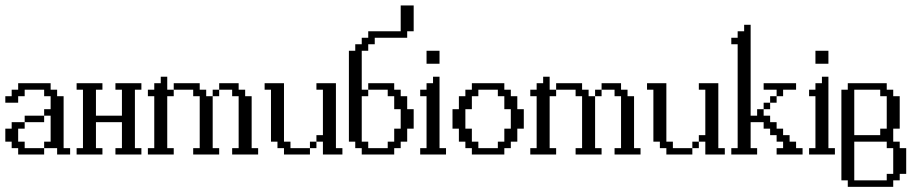

<svg xmlns="http://www.w3.org/2000/svg" viewBox="-20 -581 3452 722"><path d="M48.3 0V-23.9H23.9V-48.3H0V-97.2H23.9V-121.6H72.8V-97.2H48.3V-48.3H72.8V-23.9H146V0ZM72.8 -121.6V-146H146V-121.6ZM194.8 0V-23.9H146V-48.3H170.4V-146H146V-170.4H170.4V-219.2H146V-243.7H72.8V-219.2H48.3V-194.8H0V-219.2H23.9V-243.7H48.3V-268.1H170.4V-243.7H194.8V-219.2H219.2V-23.9H243.7V0Z M268.1 0V-23.9H292V-243.7H268.1V-268.1H365.2V-243.7H340.8V-146H438.5V-243.7H414.1V-268.1H511.7V-243.7H487.3V-23.9H511.7V0H414.1V-23.9H438.5V-121.6H340.8V-23.9H365.2V0Z M779.8 -219.2V-243.7H804.2V-219.2ZM706.5 0V-23.9H731V-219.2H706.5V-243.7H633.3V-268.1H731V-243.7H755.4V-219.2H779.8V-23.9H804.2V0ZM853 0V-23.9H877.4V-219.2H853V-243.7H804.2V-268.1H877.4V-243.7H901.9V-219.2H926.3V-23.9H950.7V0ZM536.1 0V-23.9H560.1V-219.2H536.1V-243.7H560.1V-268.1H584.5V-292.5H608.9V-243.7H633.3V-219.2H608.9V-23.9H633.3V0Z M1145.5 -23.9V-48.3H1169.9V-23.9ZM1047.9 0V-23.9H1023.4V-48.3H999V-243.7H975.1V-268.1H1047.9V-48.3H1072.3V-23.9H1145.5V0ZM1194.3 0V-48.3H1169.9V-72.8H1194.3V-243.7H1169.9V-268.1H1243.2V-23.9H1267.6V0Z M1340.3 0V-23.9H1315.9V-48.3H1292V-390.1H1315.9V-414.6H1340.3V-439H1364.7V-463.4H1486.8V-560.5H1535.6V-463.4H1511.2V-439H1389.2V-414.6H1364.7V-390.1H1340.3V-243.7H1364.7V-219.2H1340.3V-48.3H1364.7V-23.9H1438V-48.3H1462.4V-97.2H1486.8V-170.4H1462.4V-219.2H1438V-243.7H1364.7V-268.1H1462.4V-243.7H1486.8V-219.2H1511.2V-170.4H1535.6V-97.2H1511.2V-48.3H1486.8V-23.9H1462.4V0Z M1560.1 0V-23.9H1584V-219.2H1560.1V-243.7H1584V-268.1H1608.4V-292.5H1632.8V-23.9H1657.2V0ZM1584 -341.3V-390.1H1632.8V-341.3Z M1852.1 -23.9V-48.3H1876.5V-97.2H1900.9V-170.4H1876.5V-219.2H1852.1V-243.7H1778.8V-219.2H1754.4V-170.4H1730V-97.2H1754.4V-48.3H1778.8V-23.9ZM1754.4 0V-23.9H1730V-48.3H1705.6V-97.2H1681.6V-170.4H1705.6V-219.2H1730V-243.7H1754.4V-268.1H1876.5V-243.7H1900.9V-219.2H1925.3V-170.4H1949.7V-97.2H1925.3V-48.3H1900.9V-23.9H1876.5V0Z M2217.8 -219.2V-243.7H2242.2V-219.2ZM2144.5 0V-23.9H2168.9V-219.2H2144.5V-243.7H2071.3V-268.1H2168.9V-243.7H2193.4V-219.2H2217.8V-23.9H2242.2V0ZM2291 0V-23.9H2315.4V-219.2H2291V-243.7H2242.2V-268.1H2315.4V-243.7H2339.8V-219.2H2364.3V-23.9H2388.7V0ZM1974.1 0V-23.9H1998V-219.2H1974.1V-243.7H1998V-268.1H2022.5V-292.5H2046.9V-243.7H2071.3V-219.2H2046.9V-23.9H2071.3V0Z M2583.5 -23.9V-48.3H2607.9V-23.9ZM2485.8 0V-23.9H2461.4V-48.3H2437V-243.7H2413.1V-268.1H2485.8V-48.3H2510.3V-23.9H2583.5V0ZM2632.3 0V-48.3H2607.9V-72.8H2632.3V-243.7H2607.9V-268.1H2681.2V-23.9H2705.6V0Z M2851.6 -170.4V-194.8H2876V-170.4ZM2876 -194.8V-219.2H2900.4V-194.8ZM2900.4 -219.2V-243.7H2851.6V-268.1H2973.6V-243.7H2924.8V-219.2ZM2730 0V-23.9H2753.9V-414.6H2730V-439H2753.9V-463.4H2778.3V-487.8H2802.7V-146H2827.1V-170.4H2851.6V-146H2876V-121.6H2900.4V-97.2H2924.8V-72.8H2949.2V-48.3H2973.6V-23.9H2998V0H2900.4V-23.9H2924.8V-48.3H2900.4V-72.8H2876V-97.2H2851.6V-121.6H2802.7V-23.9H2827.1V0Z M3022.5 0V-23.9H3046.4V-219.2H3022.5V-243.7H3046.4V-268.1H3070.8V-292.5H3095.2V-23.9H3119.6V0ZM3046.4 -341.3V-390.1H3095.2V-341.3Z M3314.5 97.2V72.8H3338.9V-23.9H3314.5V-48.3H3192.4V97.2ZM3290 -72.8V-97.2H3314.5V-219.2H3290V-243.7H3192.4V-72.8ZM3168 121.6V97.2H3144V-243.7H3168V-268.1H3314.5V-243.7H3338.9V-219.2H3363.3V-97.2H3338.9V-48.3H3363.3V-23.9H3387.7V72.8H3363.3V97.2H3338.9V121.6Z"/></svg>

Font: FS Mondwest Regular
Style: Regular
Weight: 400
Designer: NZWStudios2024
Foundry: https://fontstruct.com
Version: Version 1.0